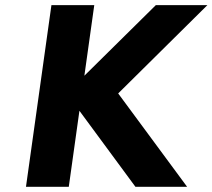

<svg xmlns="http://www.w3.org/2000/svg" viewBox="-20 -720 819 740"><path d="M343.3 -700.2 305.2 -428.2 580.6 -700.2H779.3L435.5 -359.9L701.2 0H502L286.1 -293L245.1 0H80.1L178.2 -700.2Z"/></svg>

Font: Fivo Sans
Style: Italic
Weight: 700
Designer: Alexander Slobzheninov
Foundry: Alexander Slobzheninov
Version: 1.0